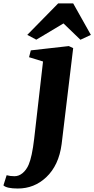

<svg xmlns="http://www.w3.org/2000/svg" viewBox="-142 -835 547 1113"><path d="M-103.5 180.7Q-83 186.5 -57.9 186.5Q-32.7 186.5 -11 168.5Q10.7 150.4 23.9 120.1Q43.9 74.2 56.2 -31.7L107.4 -478.5L26.4 -503.4L36.6 -543L256.8 -567.9L282.2 -556.2L215.3 0Q199.2 123.5 126 192.4Q56.6 257.8 -38.6 257.8Q-103 257.8 -122.1 239.7ZM16.1 -632.8 195.3 -815.4H282.2L384.8 -632.8L324.2 -604.5L226.1 -699.2L68.4 -605Z"/></svg>

Font: Merriweather
Style: Heavy Italic
Weight: 900
Italic angle: -7°
Designer: Eben Sorkin
Foundry: Eben Sorkin
Version: Version 1.001